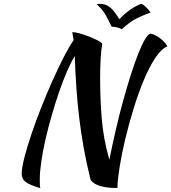

<svg xmlns="http://www.w3.org/2000/svg" viewBox="-20 -903 891 999"><path d="M190 76Q133 59 113 43.5Q93 28 93 1Q93 -29 107 -83.5Q121 -138 143.5 -205Q166 -272 195 -345Q224 -418 254 -485Q284 -552 312.5 -607.5Q341 -663 363 -694L356 -736Q370 -736 395 -729Q420 -722 445.5 -712Q471 -702 490.5 -691.5Q510 -681 512 -674Q507 -650 504 -601.5Q501 -553 501 -498Q501 -389 509.5 -284.5Q518 -180 549 -72Q565 -152 583.5 -231.5Q602 -311 622 -383.5Q642 -456 662 -518Q682 -580 700.5 -626.5Q719 -673 735 -699.5Q751 -726 764 -728Q775 -726 788 -719.5Q801 -713 813 -704Q825 -695 835 -684Q845 -673 851 -662Q819 -649 787.5 -601Q756 -553 727.5 -484.5Q699 -416 674.5 -336Q650 -256 631.5 -178.5Q613 -101 602.5 -35Q592 31 591 71Q591 73 592 74Q589 75 585.5 75Q582 75 579 75Q533 75 497.5 63.5Q462 52 451 31Q430 -53 416 -131Q402 -209 392.5 -287Q383 -365 377.5 -444.5Q372 -524 369 -611Q350 -581 329 -532.5Q308 -484 288 -426Q268 -368 249.5 -304Q231 -240 217 -179Q203 -118 195 -63.5Q187 -9 187 31Q187 52 187.5 61Q188 70 190 76ZM614 -751Q599 -759 585 -761.5Q571 -764 561 -764Q550 -786 542 -802Q534 -818 526 -831Q518 -844 508 -855.5Q498 -867 483 -881Q491 -883 494 -883Q497 -883 500 -883Q529 -883 551.5 -865.5Q574 -848 601 -803Q631 -835 662 -855.5Q693 -876 715 -883Q732 -879 764 -838Q732 -827 693.5 -808.5Q655 -790 614 -751Z"/></svg>

Font: Sweet Mavka Script
Style: Regular
Weight: 500
Designer: Pablo Impallari/Anastassiya Vishnevskaya
Foundry: Pablo Impallari/ Anastassiya Vishnevskaya
Version: Version 2.0/www.impallari.com/   behance.net/sweetcherry